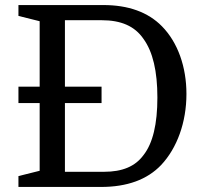

<svg xmlns="http://www.w3.org/2000/svg" viewBox="-20 -740 811 760"><path d="M53 -677 137 -656V-397H53V-332H137V-64L53 -43V0H380C483 0 563 -29 618 -87C681 -154 718 -256 718 -368C718 -475 684 -572 621 -636C566 -692 488 -720 389 -720H53ZM382 -332V-397H237V-660H382C459 -660 513 -637 548 -586C585 -535 603 -458 603 -354C603 -249 585 -173 548 -126C515 -81 464 -60 392 -60H237V-332Z"/></svg>

Font: Domine
Style: Regular
Weight: 400
Designer: Pablo Impallari, Rodrigo Fuenzalida, Brenda Gallo
Foundry: Pablo Impallari, Rodrigo Fuenzalida, Brenda Gallo
Version: Version 2.000